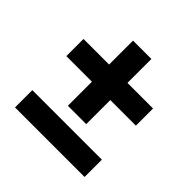

<svg xmlns="http://www.w3.org/2000/svg" viewBox="-160 -758 902 902"><g transform="rotate(45 291.0 -307.0)"><path d="M230 -181V-341H60V-455H230V-614H352V-455H522V-341H352V-181ZM60 0V-115H522V0Z"/></g></svg>

Font: Gantari
Style: Bold
Weight: 700
Designer: Anugrah Pasau
Foundry: Lafontype
Version: Version 1.000; ttfautohint (v1.6)